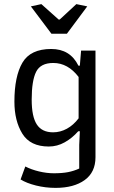

<svg xmlns="http://www.w3.org/2000/svg" viewBox="-20 -716 554 933"><path d="M130 -685 181 -696 265 -621H270L351 -696L404 -685L305 -552H230ZM80 156 103 93Q132 108 169.5 117Q207 126 242 126Q282 126 310.5 120.5Q339 115 365 103V-12L368 -78H360Q331 -45 294.5 -24.5Q258 -4 217 -4Q127 -4 88.5 -66.5Q50 -129 50 -222Q50 -345 89 -411.5Q128 -478 229 -478Q321 -478 361 -397H368L374 -470H444V48Q444 121 391.5 159Q339 197 250 197Q201 197 155 185.5Q109 174 80 156ZM362 -141V-342Q310 -410 239 -410Q177 -410 155.5 -367Q134 -324 134 -232Q134 -149 159 -111Q184 -73 238 -73Q273 -73 305 -90.5Q337 -108 362 -141Z"/></svg>

Font: Athiti Medium
Style: Regular
Weight: 500
Designer: CadsonDemak Team
Foundry: CadsonDemak
Version: Version 1.033